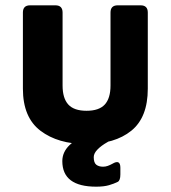

<svg xmlns="http://www.w3.org/2000/svg" viewBox="-20 -526 641 721"><path d="M304 15Q198 15 132 -35Q66 -85 66 -193V-479Q66 -506 93 -506H188Q215 -506 215 -479V-205Q215 -157 236.5 -133.5Q258 -110 305 -110Q352 -110 373.5 -133.5Q395 -157 395 -205V-479Q395 -506 422 -506H508Q535 -506 535 -479V-193Q535 -85 473 -35Q411 15 304 15ZM341 175Q214 175 214 79Q214 45 241.5 18.5Q269 -8 315 -29Q333 -36 350 -31L381 -25Q398 -20 399 -10.5Q400 -1 383 8Q360 21 346 35.5Q332 50 332 64Q332 85 341.5 92.5Q351 100 367 100Q376 100 384.5 97Q393 94 402 89Q432 71 432 104V129Q432 152 422 157Q408 164 389 169.5Q370 175 341 175Z"/></svg>

Font: Pitagon Sans
Style: Bold
Weight: 700
Designer: Travis Tran
Foundry: Pitagon
Version: Version 1.001; ttfautohint (v1.8.4.7-5d5b);gftools[0.9.26]